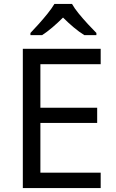

<svg xmlns="http://www.w3.org/2000/svg" viewBox="-20 -964 596 984"><path d="M496 0H97V-714H496V-635H187V-412H478V-334H187V-79H496ZM349 -944Q361 -922 383.5 -894.5Q406 -867 430.5 -840.5Q455 -814 474 -795V-784H412Q386 -800 358 -823.5Q330 -847 303 -874Q276 -847 249 -824Q222 -801 196 -784H136V-795Q155 -815 178.5 -841Q202 -867 224 -894.5Q246 -922 259 -944Z"/></svg>

Font: Noto Sans Cypro Minoan
Style: Regular
Weight: 400
Designer: David Williams
Foundry: David Williams
Version: Version 1.503; ttfautohint (v1.8.4.7-5d5b)